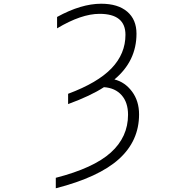

<svg xmlns="http://www.w3.org/2000/svg" viewBox="-20 -761 1040 1020"><path d="M517.6 -741.2Q606.4 -741.2 655.8 -699.2Q705.1 -657.2 705.1 -582Q705.1 -436.5 587.9 -338.9Q643.6 -325.2 681.2 -274.9Q718.8 -224.6 718.8 -153.3Q718.8 -12.7 611.8 84Q504.9 180.7 276.4 239.3V183.6Q477.5 131.8 568.8 49.3Q660.2 -33.2 660.2 -151.4Q660.2 -216.8 626 -255.4Q591.8 -293.9 532.2 -297.9Q461.9 -252 341.8 -208V-262.7Q499 -321.3 572.8 -398.4Q646.5 -475.6 646.5 -576.2Q646.5 -687.5 508.8 -687.5Q412.1 -687.5 283.2 -610.4V-670.9Q411.1 -741.2 517.6 -741.2Z"/></svg>

Font: GenEi Gothic M Light
Style: Regular
Weight: 300
Designer: o_tamon (Modified); [Source Han Sans]
Ryoko NISHIZUKA  (kana & ideographs); Paul D. Hunt (Latin, Greek & Cyrillic); Wenl
Version: Version 1.1a;Original Version 1.004